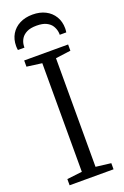

<svg xmlns="http://www.w3.org/2000/svg" viewBox="-181 -1021 693 1074"><g transform="rotate(-20 165.5 -484.0)"><path d="M125 -47.5V-694L35 -706V-743H296.5V-706L206.5 -694V-47.5L296.5 -36.5V0H35V-37ZM166 -968.5Q209.5 -968.5 242.2 -951.8Q275 -935 293.5 -904.5Q312 -874 312 -834Q312 -828.5 311.5 -822.5Q311 -816.5 310 -810H271Q271 -813.5 271 -818.2Q271 -823 270 -827.5Q267 -846.5 256.5 -863.5Q246 -880.5 224.2 -891.5Q202.5 -902.5 166 -902.5Q129.5 -902.5 107.8 -891.5Q86 -880.5 75.2 -863.5Q64.5 -846.5 62 -827.5Q61.5 -823 61.2 -818.2Q61 -813.5 61 -810H22Q21 -816.5 20.5 -822.5Q20 -828.5 20 -834Q20 -874 38.2 -904.5Q56.5 -935 89.5 -951.8Q122.5 -968.5 166 -968.5Z"/></g></svg>

Font: Merriweather 48pt Light
Style: Regular
Weight: 300
Version: Version 2.100